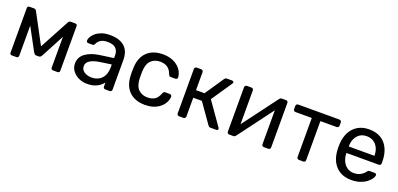

<svg xmlns="http://www.w3.org/2000/svg" viewBox="3 -1224 3998 1928"><g transform="rotate(20 2001.5 -260.0)"><path d="M96 0Q86 0 80 -6Q74 -12 74 -22V-501Q74 -509 80.5 -514.5Q87 -520 94 -520H145Q161 -520 170 -504L340 -186L511 -504Q520 -520 536 -520H586Q594 -520 600 -514.5Q606 -509 606 -501V-22Q606 -12 600 -6Q594 0 585 0H536Q526 0 520 -6Q514 -12 514 -22V-421L549 -417L386 -109Q381 -99 374 -91Q367 -83 353 -83H327Q314 -83 307 -91Q300 -99 294 -109L136 -402L167 -405V-22Q167 -12 161 -6Q155 0 145 0Z M901 10Q851 10 810 -10Q769 -30 744 -64Q719 -98 719 -141Q719 -210 775 -251Q831 -292 921 -305L1070 -326V-355Q1070 -403 1042.5 -430Q1015 -457 953 -457Q909 -457 881 -439Q853 -421 842 -393Q836 -378 821 -378H776Q765 -378 759.5 -384.5Q754 -391 754 -400Q754 -415 765.5 -437Q777 -459 801 -480Q825 -501 862.5 -515.5Q900 -530 954 -530Q1014 -530 1055 -514.5Q1096 -499 1119.5 -473Q1143 -447 1153.5 -414Q1164 -381 1164 -347V-23Q1164 -13 1157.5 -6.5Q1151 0 1141 0H1095Q1084 0 1078 -6.5Q1072 -13 1072 -23V-66Q1059 -48 1037 -30.5Q1015 -13 982 -1.5Q949 10 901 10ZM922 -65Q963 -65 997 -82.5Q1031 -100 1050.5 -137Q1070 -174 1070 -230V-258L954 -241Q883 -231 847 -207.5Q811 -184 811 -148Q811 -120 827.5 -101.5Q844 -83 869.5 -74Q895 -65 922 -65Z M1518 10Q1447 10 1395.5 -17.5Q1344 -45 1316 -96.5Q1288 -148 1286 -220Q1285 -235 1285 -260Q1285 -285 1286 -300Q1288 -372 1316 -423.5Q1344 -475 1395.5 -502.5Q1447 -530 1518 -530Q1576 -530 1617.5 -514Q1659 -498 1686 -473Q1713 -448 1726.5 -419Q1740 -390 1741 -364Q1742 -354 1735 -348Q1728 -342 1718 -342H1670Q1660 -342 1655 -346.5Q1650 -351 1645 -362Q1627 -411 1596 -431Q1565 -451 1519 -451Q1459 -451 1421.5 -414Q1384 -377 1381 -295Q1380 -259 1381 -225Q1384 -142 1421.5 -105.5Q1459 -69 1519 -69Q1565 -69 1596 -89Q1627 -109 1645 -158Q1650 -169 1655 -174Q1660 -179 1670 -179H1718Q1728 -179 1735 -172.5Q1742 -166 1741 -156Q1740 -135 1732 -113Q1724 -91 1706.5 -68.5Q1689 -46 1663 -28.5Q1637 -11 1601 -0.5Q1565 10 1518 10Z M1883 0Q1873 0 1866.5 -6.5Q1860 -13 1860 -23V-497Q1860 -507 1866.5 -513.5Q1873 -520 1883 -520H1930Q1940 -520 1946.5 -513.5Q1953 -507 1953 -497V-305H2044L2179 -505Q2184 -512 2190 -516Q2196 -520 2206 -520H2258Q2267 -520 2273 -516Q2279 -512 2279 -504Q2279 -502 2277.5 -498.5Q2276 -495 2274 -492L2124 -271L2294 -29Q2299 -23 2299 -16Q2299 -8 2293.5 -4Q2288 0 2279 0H2218Q2209 0 2203 -4Q2197 -8 2192 -15L2045 -224H1953V-23Q1953 -13 1946.5 -6.5Q1940 0 1930 0Z M2418 0Q2409 0 2402.5 -6.5Q2396 -13 2396 -21V-497Q2396 -507 2402.5 -513.5Q2409 -520 2419 -520H2467Q2477 -520 2483.5 -513.5Q2490 -507 2490 -497V-73L2463 -100L2766 -505Q2771 -511 2777 -515.5Q2783 -520 2792 -520H2838Q2846 -520 2852.5 -514Q2859 -508 2859 -500V-23Q2859 -13 2852.5 -6.5Q2846 0 2836 0H2789Q2778 0 2772 -6.5Q2766 -13 2766 -23V-422L2794 -423L2489 -15Q2485 -10 2479 -5Q2473 0 2463 0Z M3164 0Q3154 0 3147.5 -6.5Q3141 -13 3141 -23V-440H2967Q2957 -440 2950.5 -446.5Q2944 -453 2944 -463V-497Q2944 -507 2950.5 -513.5Q2957 -520 2967 -520H3407Q3417 -520 3423.5 -513.5Q3430 -507 3430 -497V-463Q3430 -453 3423.5 -446.5Q3417 -440 3407 -440H3233V-23Q3233 -13 3227 -6.5Q3221 0 3211 0Z M3725 10Q3621 10 3560 -53.5Q3499 -117 3493 -227Q3492 -240 3492 -260.5Q3492 -281 3493 -294Q3497 -365 3526 -418.5Q3555 -472 3605.5 -501Q3656 -530 3724 -530Q3800 -530 3851.5 -498Q3903 -466 3930 -407Q3957 -348 3957 -269V-252Q3957 -241 3950.5 -235Q3944 -229 3934 -229H3588Q3588 -228 3588 -225Q3588 -222 3588 -220Q3590 -179 3606 -143.5Q3622 -108 3652.5 -86Q3683 -64 3724 -64Q3760 -64 3784 -75Q3808 -86 3823 -99.5Q3838 -113 3843 -121Q3852 -133 3857 -135.5Q3862 -138 3873 -138H3922Q3931 -138 3937.5 -132.5Q3944 -127 3943 -117Q3942 -102 3927 -80.5Q3912 -59 3884.5 -38Q3857 -17 3816.5 -3.5Q3776 10 3725 10ZM3588 -298H3862V-301Q3862 -346 3845.5 -381Q3829 -416 3798 -436.5Q3767 -457 3724 -457Q3681 -457 3650.5 -436.5Q3620 -416 3604 -381Q3588 -346 3588 -301Z"/></g></svg>

Font: RubikRegular
Style: Regular
Weight: 400
Designer: Hubert and Fischer
Foundry: Hubert and Fischer
Version: Version 2.300;gftools[0.9.30]